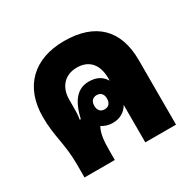

<svg xmlns="http://www.w3.org/2000/svg" viewBox="-122 -655 794 785"><g transform="rotate(-30 275.5 -262.5)"><path d="M64 0H207V-42C207 -94 211 -124 225 -150C239 -141 257 -135 276 -135C310 -135 336 -150 351 -177V0H496V-305C496 -448 417 -525 270 -525C126 -525 40 -441 40 -299C40 -207 64 -159 64 -62ZM165 -214C169 -233 169 -252 169 -291V-307C169 -367 205 -405 261 -405C318 -405 351 -368 351 -303V-291C336 -317 311 -331 275 -331C221 -331 188 -293 170 -214ZM275 -200C256 -200 245 -212 245 -234C245 -254 256 -267 275 -267C294 -267 305 -254 305 -234C305 -212 294 -200 275 -200Z"/></g></svg>

Font: Noto Sans Thai Looped UI Narrow ExtraBold
Style: Regular
Weight: 800
Width: 4
Designer: Cadson Demak Team
Foundry: Cadson Demak Co., Ltd.
Version: Version 1.000